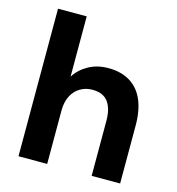

<svg xmlns="http://www.w3.org/2000/svg" viewBox="-107 -812 833 905"><g transform="rotate(15 309.5 -360.0)"><path d="M65 0V-720H205V-426Q229 -464 271 -487.5Q313 -511 368 -511Q430 -511 473.5 -484.5Q517 -458 539 -407Q561 -356 561 -282V0H422V-269Q422 -328 398 -360.5Q374 -393 321 -393Q288 -393 261.5 -377Q235 -361 220 -331.5Q205 -302 205 -260V0Z"/></g></svg>

Font: DM Sans 20pt ExtraBold
Style: Regular
Weight: 800
Version: Version 4.004;gftools[0.9.30]